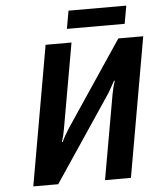

<svg xmlns="http://www.w3.org/2000/svg" viewBox="-58 -910 799 960"><g transform="rotate(-5 341.5 -430.0)"><path d="M193 -700H323L248 -275Q243 -242 232 -209H236Q249 -238 273 -275L558 -700H683L560 0H430L505 -425Q511 -459 522 -491H518L508 -473Q487 -434 480 -425L195 0H70ZM306 -770 322 -860H612L596 -770Z"/></g></svg>

Font: Scada
Style: Bold Italic
Weight: 700
Italic angle: -10°
Version: Version 4.000